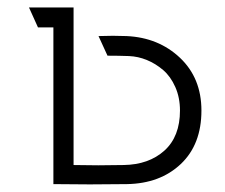

<svg xmlns="http://www.w3.org/2000/svg" viewBox="-20 -490 600 511"><path d="M175.8 -50.8Q240.7 -49.3 309.1 -50.8Q376 -51.8 417.5 -89.1Q459 -126.5 459 -195.8Q459 -230.5 446.5 -258.5Q434.1 -286.6 414.1 -303.7Q394 -320.8 370.8 -330.3Q347.7 -339.8 323.2 -340.8Q296.4 -341.8 266.1 -341.8L242.2 -394Q281.7 -395.5 316.9 -394Q401.9 -390.1 459 -336.2Q516.1 -282.2 516.1 -195.8Q516.1 -105.5 461.2 -53.5Q406.2 -1.5 317.9 0Q218.3 1.5 122.1 0V-417H81.1L57.1 -470.2H175.8Z"/></svg>

Font: Kreadon Light
Style: Regular
Weight: 300
Designer: kohakuno
Foundry: StudioGnu
Version: Version 1.000;Glyphs 3.1.2 (3151)